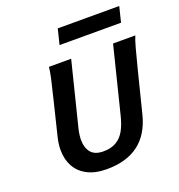

<svg xmlns="http://www.w3.org/2000/svg" viewBox="-160 -1044 1108 1188"><g transform="rotate(-20 394.5 -449.5)"><path d="M729 -495.6 662.1 -229.5Q601.1 12.2 340.8 12.2Q266.1 12.2 214.6 -14.4Q163.1 -41 137.2 -88.1Q111.3 -135.3 111.3 -197.3Q111.3 -235.8 121.6 -278.3L174.8 -495.6Q196.8 -584 207.3 -631.8Q217.8 -679.7 219.7 -705.6H366.2L261.2 -284.7Q251.5 -244.1 251.5 -212.4Q251.5 -160.6 277.1 -129.6Q302.7 -98.6 358.9 -98.6Q410.2 -98.6 444.3 -119.1Q478.5 -139.6 499.3 -177.2Q520 -214.8 533.7 -270.5L642.1 -705.6H788.6Q777.3 -679.2 764.2 -630.9Q751 -582.5 729 -495.6ZM352.5 -910.6H757.3L732.4 -809.6H327.6Z"/></g></svg>

Font: Lesson One
Style: Bold Italic
Weight: 700
Italic angle: -14°
Designer: But Ko, Victor Gaultney, Annie Olsen, Julie Remington, Don Collingsworth, Eric Hays, Becca Hirsbrunner
Version: Version 1.100